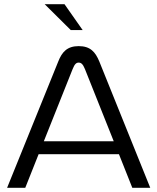

<svg xmlns="http://www.w3.org/2000/svg" viewBox="-20 -900 754 920"><path d="M259 -605 14 0H101L165 -161H550L614 0H700L456 -605C437 -651 413 -679 357 -679C302 -679 277 -651 259 -605ZM190 -223 328 -569C338 -594 346 -600 357 -600C368 -600 377 -594 387 -569L525 -223ZM194 -880 319 -756H376L289 -880Z"/></svg>

Font: LT Wave Light
Style: Regular
Weight: 300
Designer: Daniel Lyons
Version: Version 2.5 (Glyphs App)